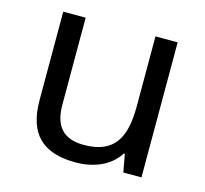

<svg xmlns="http://www.w3.org/2000/svg" viewBox="-85 -631 787 736"><g transform="rotate(15 309.0 -263.0)"><path d="M533 -536H445V-257C445 -132 406 -63 287 -63C206 -63 168 -105 168 -191V-536H79V-185C79 -49 145 10 274 10C343 10 409 -15 444 -71H448L461 0H533Z"/></g></svg>

Font: Noto Sans Sinhala UI
Style: Regular
Weight: 400
Designer: Jelle Bosma - Monotype Design Team
Foundry: Monotype Imaging Inc.
Version: Version 2.006